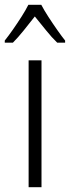

<svg xmlns="http://www.w3.org/2000/svg" viewBox="-46 -785 293 805"><path d="M128 0H74V-532H128ZM127 -765Q139 -742 157.5 -713.5Q176 -685 195 -658Q214 -631 227 -615V-606H194Q171 -628 147 -658Q123 -688 100 -716Q78 -688 53.5 -657.5Q29 -627 8 -606H-26V-615Q-10 -635 8.5 -661.5Q27 -688 44.5 -715.5Q62 -743 73 -765Z"/></svg>

Font: Noto Sans Sinhala Condensed Light
Style: Regular
Weight: 300
Width: 3
Designer: Jelle Bosma - Monotype Design Team
Foundry: Monotype Imaging Inc.
Version: Version 2.006; ttfautohint (v1.8.4.7-5d5b)